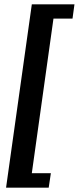

<svg xmlns="http://www.w3.org/2000/svg" viewBox="-20 -706 364 887"><path d="M8 161 127 -686H324L315 -620H227L127 94H215L205 161Z"/></svg>

Font: Chivo SemiBold
Style: Italic
Weight: 600
Italic angle: -8.05°
Designer: Hector Gatti
Foundry: Omnibus-Type
Version: Version 2.002